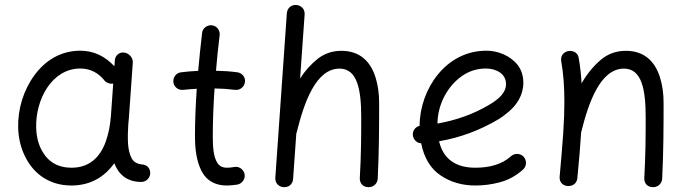

<svg xmlns="http://www.w3.org/2000/svg" viewBox="-20 -734 2836 790"><path d="M561.5 14.6C581.5 14.6 598.1 -2 598.1 -22C597.7 -43.5 584.5 -53.2 571.3 -56.6C545.4 -58.1 528.8 -67.4 521 -84C512.7 -100.6 508.3 -120.1 506.8 -143.1C505.4 -166 505.9 -196.3 507.8 -222.2C508.8 -231 509.8 -239.7 510.3 -248.5L526.4 -476.6C527.8 -496.1 511.2 -515.1 491.7 -517.6C471.7 -521 454.1 -506.3 452.6 -486.3L450.7 -461.4C413.6 -500.5 368.7 -525.4 310.5 -525.4C230.5 -525.4 166 -485.4 121.6 -424.3C76.7 -363.3 52.7 -285.2 54.7 -207.5C56.2 -164.1 65.9 -124 84 -88.4C120.1 -16.1 186 29.3 273.9 29.3C352.1 29.3 410.6 -6.3 450.2 -62.5C467.8 -17.1 501.5 14.6 561.5 14.6ZM274.4 -43.9C228.5 -43.9 193.4 -59.6 168.5 -90.3C143.6 -121.1 130.4 -160.2 128.9 -206.5C125 -324.2 193.4 -452.1 310.5 -452.1C353 -452.1 384.8 -432.6 406.7 -406.7C415 -393.6 431.6 -387.7 445.8 -390.1L436.5 -258.3C433.6 -218.3 426.3 -182.1 414.6 -149.9C390.6 -85 346.2 -43.9 274.4 -43.9Z M987.8 -396C991.2 -415.5 976.1 -434.1 956.5 -436.5C927.7 -440.4 898.4 -442.4 868.7 -442.9C872.6 -491.7 877.9 -540.5 883.8 -589.4C886.2 -609.4 871.6 -627.9 852.1 -629.9C832 -632.3 813.5 -617.7 811.5 -598.1C805.7 -546.9 799.8 -494.6 795.4 -442.4C771 -441.4 747.6 -439.5 725.1 -436.5C705.1 -434.6 690.9 -415.5 693.4 -396C695.3 -376 714.4 -361.8 733.9 -364.3C752 -366.2 770.5 -367.7 789.6 -368.7C785.2 -304.2 782.2 -239.3 782.2 -173.3C782.2 -136.2 785.2 -86.9 802.7 -44.4C819.8 -1.5 853.5 29.3 914.1 29.3C927.2 29.3 941.4 27.8 957 25.4C976.6 21.5 990.2 2 986.3 -17.6C982.4 -37.1 963.4 -50.8 943.8 -46.9C933.1 -44.9 923.3 -43.9 914.1 -43.9C896 -43.9 882.8 -50.3 874.5 -63.5C857.9 -88.9 855.5 -131.8 855.5 -173.3C855.5 -239.7 858.4 -305.2 862.8 -370.1C892.6 -369.6 920.4 -367.7 947.3 -364.3C966.8 -361.8 985.4 -376 987.8 -396Z M1146.5 36.1C1165.5 37.6 1184.1 26.4 1186 2.4L1199.2 -185.1C1200.2 -186.5 1200.7 -188.5 1201.2 -190.9C1231 -311 1279.3 -451.7 1377 -451.7C1450.2 -451.7 1466.3 -365.7 1466.3 -251.5C1466.3 -170.9 1465.8 -93.3 1460.4 0C1460 19.5 1472.7 36.1 1496.6 36.1C1519.5 36.1 1533.7 18.6 1534.2 0.5C1539.6 -108.4 1540 -209 1540 -310.5C1540 -348.6 1535.2 -383.8 1524.9 -416.5C1504.4 -481.4 1460.4 -524.9 1384.8 -524.9C1348.1 -524.9 1315.9 -514.2 1288.1 -492.7C1260.3 -470.7 1235.8 -443.8 1214.8 -411.1L1233.4 -674.3C1234.9 -698.2 1217.8 -711.9 1199.7 -713.4C1180.7 -715.3 1162.1 -703.1 1160.2 -679.2L1112.8 -2.4C1111.3 21 1128.4 34.7 1146.5 36.1Z M2132.3 -36.6C2147.5 -50.3 2147.9 -73.7 2134.8 -88.9C2121.1 -104 2097.7 -104.5 2082.5 -91.3C2045.9 -57.6 1994.1 -43.9 1936 -43.9C1858.4 -43.9 1804.7 -76.7 1786.6 -152.8C1873 -167.5 1954.6 -197.8 2031.7 -243.7C2043.9 -251 2057.6 -261.2 2073.7 -274.9C2105.5 -301.8 2133.3 -341.8 2133.3 -393.1C2133.3 -421.9 2125.5 -446.3 2110.4 -466.3C2079.1 -505.4 2028.8 -525.4 1981.4 -525.4C1898.9 -525.4 1830.6 -487.3 1782.2 -428.2C1733.9 -369.1 1707 -292.5 1706.5 -216.3C1689.5 -212.4 1677.2 -196.3 1678.7 -178.2C1680.2 -160.2 1694.8 -145 1712.9 -144.5C1725.1 -83.5 1752 -39.6 1793 -12.2C1834 15.6 1881.8 29.3 1936 29.3C1969.7 29.3 2003.9 24.9 2038.1 15.6C2072.3 6.3 2103.5 -10.7 2132.3 -36.6ZM1979.5 -452.1C2002.4 -452.1 2022 -446.3 2038.1 -435.1C2054.2 -423.3 2062 -407.7 2062 -387.7C2062 -352.5 2032.2 -325.7 1991.7 -302.2C1928.7 -264.6 1856 -238.8 1779.8 -225.6C1780.8 -266.1 1790.5 -303.2 1808.6 -337.9C1826.7 -372.1 1850.6 -399.9 1880.4 -420.9C1910.2 -441.9 1942.9 -452.1 1979.5 -452.1Z M2282.7 -7.3C2280.8 16.6 2296.9 29.8 2314.5 31.2C2333.5 33.2 2353 22.9 2355.5 -0.5C2362.8 -73.2 2367.7 -135.3 2371.1 -188.5C2371.1 -189 2371.1 -189.9 2371.6 -190.9C2401.4 -311 2449.7 -451.7 2547.4 -451.7C2620.6 -451.7 2636.7 -365.7 2636.7 -251.5C2636.7 -170.9 2636.2 -93.3 2630.9 0C2630.4 19.5 2643.1 36.1 2667 36.1C2689.9 36.1 2704.1 18.6 2704.6 0.5C2710 -108.4 2710.4 -209 2710.4 -310.5C2710.4 -348.6 2705.6 -383.8 2695.3 -416.5C2674.8 -481.4 2630.9 -524.9 2555.2 -524.9C2515.1 -524.9 2480 -512.2 2450.2 -486.3C2420.4 -460.4 2394.5 -428.7 2373 -391.1C2371.1 -426.3 2367.2 -460 2361.3 -494.6C2357.9 -519.5 2335 -527.8 2315.9 -523.4C2299.8 -519 2285.6 -505.9 2289.1 -482.9C2298.3 -429.7 2302.2 -378.9 2302.2 -315.9C2302.2 -278.3 2300.8 -234.9 2297.4 -185.5C2293.9 -136.2 2289.1 -77.1 2282.7 -7.3Z"/></svg>

Font: Mikhak
Style: Regular
Weight: 400
Designer: Amin Abedi
Version: Version 3.2